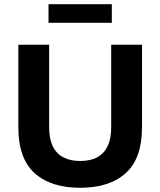

<svg xmlns="http://www.w3.org/2000/svg" viewBox="-20 -880 760 910"><path d="M67 0ZM360 10Q221 10 144 -59.5Q67 -129 67 -276V-668H213V-276Q213 -223 229.5 -188Q246 -153 279 -135Q312 -117 360 -117Q409 -117 441.5 -135Q474 -153 490.5 -188Q507 -223 507 -276V-668H653V-276Q653 -129 576 -59.5Q499 10 360 10ZM210 -772V-860H510V-772Z"/></svg>

Font: Gantari
Style: Bold
Weight: 700
Designer: Anugrah Pasau
Foundry: Lafontype
Version: Version 1.000; ttfautohint (v1.6)